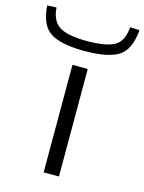

<svg xmlns="http://www.w3.org/2000/svg" viewBox="-199 -850 693 921"><g transform="rotate(15 148.0 -390.0)"><path d="M110 0V-534H186V0ZM148 -613Q46 -613 -8.5 -639.5Q-63 -666 -76 -741Q-80 -758 -81 -778L-35 -780Q-34 -773 -33.5 -766.5Q-33 -760 -32 -755Q-20 -700 23.5 -681Q67 -662 148 -662Q229 -662 273 -680.5Q317 -699 327 -754Q328 -760 329 -766.5Q330 -773 331 -780L377 -778Q377 -768 375.5 -758.5Q374 -749 372 -740Q358 -665 304.5 -639Q251 -613 148 -613Z"/></g></svg>

Font: Georama ExtraExtended Light
Style: Regular
Weight: 300
Width: 8
Designer: Jean-Baptiste Levee
Foundry: Production Type
Version: Version 1.000